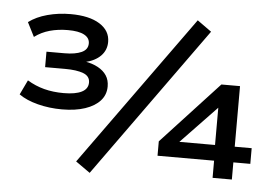

<svg xmlns="http://www.w3.org/2000/svg" viewBox="-52 -804 1290 903"><g transform="rotate(5 592.5 -352.5)"><path d="M246 -259Q186 -259 131.5 -273Q77 -287 42 -312L75 -381Q113 -358 155 -347Q197 -336 247 -336Q303 -336 332.5 -351Q362 -366 362 -396Q362 -426 330.5 -438Q299 -450 244 -450H150V-523H235Q286 -523 315.5 -536.5Q345 -550 345 -579Q345 -605 319 -619Q293 -633 242 -633Q196 -633 156.5 -622Q117 -611 85 -587L51 -654Q87 -681 139 -695Q191 -709 248 -709Q336 -709 385.5 -678Q435 -647 435 -594Q435 -555 408.5 -528Q382 -501 334 -490V-493Q370 -487 396.5 -472.5Q423 -458 437 -436.5Q451 -415 451 -385Q451 -346 426 -318Q401 -290 355 -274.5Q309 -259 246 -259ZM402 27 334 -21 846 -732 913 -684ZM980 0V-81H713V-149L983 -441H1071V-155H1151V-81H1071V0ZM978 -155V-356H1002L777 -121L774 -155Z"/></g></svg>

Font: Nunito Sans 10pt Expanded SemiBold
Style: Regular
Weight: 600
Width: 7
Designer: Vernon Adams
Foundry: Vernon Adams
Version: Version 3.101;gftools[0.9.27]